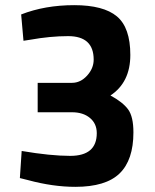

<svg xmlns="http://www.w3.org/2000/svg" viewBox="-20 -712 600 744"><path d="M62 -656Q154 -692 267.5 -692Q381 -692 433 -648.5Q485 -605 485 -499Q485 -393 408 -342Q456 -316 476.5 -288Q497 -260 497 -199Q497 -92 443.5 -40Q390 12 272 12Q185 12 89 -14L57 -22L64 -127Q176 -108 252 -108Q355 -108 355 -196Q355 -233 328.5 -255Q302 -277 259 -277H126V-391H259Q292 -391 317.5 -419Q343 -447 343 -481Q343 -572 244 -572Q175 -572 97 -558L71 -554Z"/></svg>

Font: Titillium Web[RUS by Daymarius]
Style: Bold
Weight: 700
Designer: Cyrillization by Daymarius
Foundry: Cyrillization by Daymarius
Version: Version 1.002 September 11, 2018